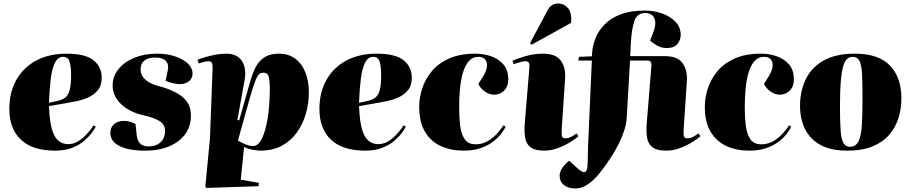

<svg xmlns="http://www.w3.org/2000/svg" viewBox="-20 -842 5176 1091"><path d="M358 -537Q465 -537 511.5 -499.5Q558 -462 558 -400Q558 -355 535 -328Q512 -301 477.5 -286.5Q443 -272 407 -265.5Q371 -259 345 -254L258 -239Q263 -119 289.5 -71Q316 -23 368 -23Q398 -23 424.5 -39.5Q451 -56 473.5 -80.5Q496 -105 512 -130L524 -122Q519 -112 503.5 -90Q488 -68 461 -44Q434 -20 392.5 -3Q351 14 294 14Q164 14 98.5 -48.5Q33 -111 33 -223Q33 -316 72 -386.5Q111 -457 184 -497Q257 -537 358 -537ZM384 -417Q384 -459 376 -489Q368 -519 339 -519Q309 -519 292.5 -486.5Q276 -454 268.5 -395Q261 -336 258 -258L305 -268Q332 -274 349.5 -286.5Q367 -299 375.5 -329Q384 -359 384 -417Z M823 -10Q867 -10 892.5 -34Q918 -58 918 -99Q918 -133 888 -153Q858 -173 795 -187Q718 -204 669 -249.5Q620 -295 620 -356Q620 -408 653 -449Q686 -490 743 -513.5Q800 -537 872 -537Q928 -537 974 -522Q1020 -507 1047 -481.5Q1074 -456 1074 -424Q1074 -397 1054 -380.5Q1034 -364 1000 -364Q983 -364 961 -369.5Q939 -375 921 -383L933 -440Q941 -476 922.5 -495.5Q904 -515 863 -515Q779 -515 779 -446Q779 -414 805.5 -390Q832 -366 878 -354Q973 -329 1019 -289.5Q1065 -250 1065 -186Q1065 -125 1033 -80.5Q1001 -36 942.5 -11Q884 14 805 14Q711 14 659 -12.5Q607 -39 607 -86Q607 -118 628 -136.5Q649 -155 684 -155Q716 -155 750 -138L757 -73Q764 -10 823 -10Z M1188 -453Q1189 -470 1185 -482Q1181 -494 1165 -494Q1152 -494 1135.5 -489.5Q1119 -485 1110 -481L1102 -502Q1118 -509 1145 -517Q1172 -525 1203.5 -531Q1235 -537 1265 -537Q1328 -537 1355 -495Q1382 -453 1370 -388L1329 -161L1339 -158L1374 -281Q1389 -332 1401.5 -378Q1414 -424 1432.5 -460Q1451 -496 1482.5 -516.5Q1514 -537 1565 -537Q1620 -537 1658 -508.5Q1696 -480 1715.5 -430Q1735 -380 1735 -317Q1735 -255 1718 -196Q1701 -137 1667 -89.5Q1633 -42 1581.5 -14Q1530 14 1460 14Q1442 14 1413.5 8.5Q1385 3 1367 -7L1348 179L1451 197L1449 216L1151 226L1147 215L1173 -54ZM1477 -429Q1466 -429 1457 -424Q1448 -419 1439.5 -402.5Q1431 -386 1420 -352.5Q1409 -319 1393 -262L1332 -43Q1356 -29 1378.5 -20.5Q1401 -12 1417 -12Q1448 -12 1469 -56Q1490 -100 1501.5 -173.5Q1513 -247 1513 -336Q1513 -387 1506.5 -408Q1500 -429 1477 -429Z M2120 -537Q2227 -537 2273.5 -499.5Q2320 -462 2320 -400Q2320 -355 2297 -328Q2274 -301 2239.5 -286.5Q2205 -272 2169 -265.5Q2133 -259 2107 -254L2020 -239Q2025 -119 2051.5 -71Q2078 -23 2130 -23Q2160 -23 2186.5 -39.5Q2213 -56 2235.5 -80.5Q2258 -105 2274 -130L2286 -122Q2281 -112 2265.5 -90Q2250 -68 2223 -44Q2196 -20 2154.5 -3Q2113 14 2056 14Q1926 14 1860.5 -48.5Q1795 -111 1795 -223Q1795 -316 1834 -386.5Q1873 -457 1946 -497Q2019 -537 2120 -537ZM2146 -417Q2146 -459 2138 -489Q2130 -519 2101 -519Q2071 -519 2054.5 -486.5Q2038 -454 2030.5 -395Q2023 -336 2020 -258L2067 -268Q2094 -274 2111.5 -286.5Q2129 -299 2137.5 -329Q2146 -359 2146 -417Z M2682 -537Q2726 -537 2768.5 -523Q2811 -509 2839.5 -477Q2868 -445 2868 -390Q2868 -350 2844.5 -327Q2821 -304 2787 -304Q2760 -304 2734 -323Q2708 -342 2698 -366L2719 -398Q2754 -451 2746 -485Q2738 -519 2699 -519Q2665 -519 2643.5 -494Q2622 -469 2610 -427.5Q2598 -386 2593.5 -335.5Q2589 -285 2589 -234Q2589 -179 2594.5 -130.5Q2600 -82 2620 -52Q2640 -22 2683 -22Q2719 -22 2748.5 -38.5Q2778 -55 2801.5 -80Q2825 -105 2841 -130L2853 -122Q2847 -108 2830.5 -85.5Q2814 -63 2785.5 -40Q2757 -17 2714.5 -1.5Q2672 14 2614 14Q2542 14 2485 -12Q2428 -38 2395 -93Q2362 -148 2362 -236Q2362 -285 2378.5 -337.5Q2395 -390 2432 -435.5Q2469 -481 2530.5 -509Q2592 -537 2682 -537Z M2988 -457Q2990 -475 2985.5 -484.5Q2981 -494 2964 -494Q2955 -494 2937 -489.5Q2919 -485 2899 -477L2892 -497Q2919 -509 2966.5 -523Q3014 -537 3066 -537Q3138 -537 3167 -497Q3196 -457 3191 -395L3172 -112Q3170 -81 3173 -68.5Q3176 -56 3193 -56Q3210 -56 3226.5 -65Q3243 -74 3256 -84L3267 -68Q3256 -57 3225.5 -37.5Q3195 -18 3154.5 -2Q3114 14 3073 14Q3022 14 2996.5 -4Q2971 -22 2964.5 -56.5Q2958 -91 2962 -142ZM3095 -790Q3101 -801 3115 -811.5Q3129 -822 3152 -822Q3184 -822 3207 -796.5Q3230 -771 3225 -712L3001 -588L2992 -597Z M3250 229Q3209 229 3184.5 209.5Q3160 190 3160 156Q3160 116 3214 71L3260 113Q3291 141 3303.5 135.5Q3316 130 3318 104Q3319 95 3319.5 75.5Q3320 56 3320.5 34.5Q3321 13 3321.5 -3.5Q3322 -20 3322 -23L3343 -498H3266L3270 -519L3343 -522L3345 -546Q3348 -586 3365 -627.5Q3382 -669 3416.5 -704Q3451 -739 3507 -760.5Q3563 -782 3645 -782Q3696 -782 3742.5 -765.5Q3789 -749 3818.5 -718Q3848 -687 3848 -643Q3848 -615 3829 -592Q3810 -569 3770 -569Q3739 -569 3715 -582.5Q3691 -596 3674 -612L3691 -655Q3711 -705 3699 -736.5Q3687 -768 3645 -768Q3600 -768 3584.5 -722Q3569 -676 3565 -601L3561 -523H3758Q3830 -523 3858.5 -483Q3887 -443 3883 -381L3865 -112Q3863 -81 3866 -68.5Q3869 -56 3886 -56Q3903 -56 3919.5 -65Q3936 -74 3949 -84L3960 -68Q3949 -57 3918.5 -37.5Q3888 -18 3847.5 -2Q3807 14 3766 14Q3715 14 3689.5 -4Q3664 -22 3657.5 -56.5Q3651 -91 3655 -142L3681 -461Q3683 -479 3678.5 -488.5Q3674 -498 3657 -498H3560L3541 -170Q3537 -110 3498.5 -30Q3460 50 3384 146Q3374 158 3354.5 177.5Q3335 197 3308 213Q3281 229 3250 229Z M4305 -537Q4349 -537 4391.5 -523Q4434 -509 4462.5 -477Q4491 -445 4491 -390Q4491 -350 4467.5 -327Q4444 -304 4410 -304Q4383 -304 4357 -323Q4331 -342 4321 -366L4342 -398Q4377 -451 4369 -485Q4361 -519 4322 -519Q4288 -519 4266.5 -494Q4245 -469 4233 -427.5Q4221 -386 4216.5 -335.5Q4212 -285 4212 -234Q4212 -179 4217.5 -130.5Q4223 -82 4243 -52Q4263 -22 4306 -22Q4342 -22 4371.5 -38.5Q4401 -55 4424.5 -80Q4448 -105 4464 -130L4476 -122Q4470 -108 4453.5 -85.5Q4437 -63 4408.5 -40Q4380 -17 4337.5 -1.5Q4295 14 4237 14Q4165 14 4108 -12Q4051 -38 4018 -93Q3985 -148 3985 -236Q3985 -285 4001.5 -337.5Q4018 -390 4055 -435.5Q4092 -481 4153.5 -509Q4215 -537 4305 -537Z M4794 14Q4701 14 4642 -18.5Q4583 -51 4554.5 -108.5Q4526 -166 4526 -241Q4526 -321 4557 -388.5Q4588 -456 4657 -496.5Q4726 -537 4838 -537Q4972 -537 5037 -469.5Q5102 -402 5102 -283Q5102 -226 5086 -173Q5070 -120 5034 -77.5Q4998 -35 4939 -10.5Q4880 14 4794 14ZM4809 -8Q4844 -8 4859 -40.5Q4874 -73 4877.5 -134Q4881 -195 4881 -281Q4881 -366 4878.5 -418.5Q4876 -471 4864 -495Q4852 -519 4825 -519Q4809 -519 4795.5 -509Q4782 -499 4772.5 -469.5Q4763 -440 4758 -383.5Q4753 -327 4753 -235Q4753 -153 4756.5 -103Q4760 -53 4772 -30.5Q4784 -8 4809 -8Z"/></svg>

Font: Literata 72pt Black
Style: Italic
Weight: 900
Italic angle: -2°
Designer: Latin by Veronika Burian and Jose Scaglione. Greek by Irene Vlachou. Cyrillic by Vera Evstafieva
Foundry: TypeTogether
Version: Version 3.002